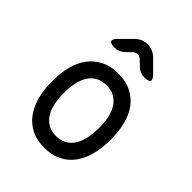

<svg xmlns="http://www.w3.org/2000/svg" viewBox="-221 -909 1043 1043"><g transform="rotate(45 300.0 -387.5)"><path d="M300 10Q242 10 200 -11.5Q158 -33 130 -71Q102 -109 88.5 -161.5Q75 -214 75 -276Q75 -338 88 -390Q101 -442 129 -479.5Q157 -517 199.5 -538.5Q242 -560 300 -560Q359 -560 401.5 -538.5Q444 -517 471.5 -479.5Q499 -442 512 -390Q525 -338 525 -276Q525 -214 511.5 -161.5Q498 -109 470.5 -71Q443 -33 400.5 -11.5Q358 10 300 10ZM300 -80Q335 -80 360.5 -94.5Q386 -109 402.5 -134.5Q419 -160 427 -196.5Q435 -233 435 -276Q435 -319 427.5 -354.5Q420 -390 403.5 -415.5Q387 -441 361.5 -455.5Q336 -470 300 -470Q264 -470 238.5 -455.5Q213 -441 196.5 -415.5Q180 -390 172.5 -354Q165 -318 165 -275Q165 -232 173 -196Q181 -160 197.5 -134.5Q214 -109 239.5 -94.5Q265 -80 300 -80ZM186 -645Q153 -645 148 -657Q143 -669 166 -692L229 -755Q244 -770 261.5 -777.5Q279 -785 300 -785Q321 -785 339 -777.5Q357 -770 372 -755L434 -693Q458 -669 453 -657Q448 -645 414 -645Q397 -645 382.5 -651Q368 -657 356 -669L329 -695Q315 -709 300 -709Q285 -709 271 -695L243 -668Q231 -657 217 -651Q203 -645 186 -645Z"/></g></svg>

Font: Maple Mono
Style: Regular
Weight: 400
Monospace: yes
Designer: subframe7536
Version: Version 7.300